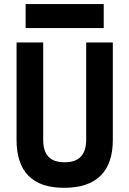

<svg xmlns="http://www.w3.org/2000/svg" viewBox="-20 -899 626 929"><path d="M290.9 9.8Q60.1 9.8 60.1 -222.7V-693.4H189V-222.7Q189 -168.5 214.1 -141.1Q239.3 -113.8 293 -113.8Q397 -113.8 397 -222.7V-693.4H525.9V-222.7Q525.9 -106.4 466.1 -48.3Q406.4 9.8 290.9 9.8ZM104 -763.2V-879.4H481.9V-763.2Z"/></svg>

Font: Cascadia Code
Style: Regular
Weight: 400
Monospace: yes
Designer: Aaron Bell
Foundry: Saja Typeworks
Version: Version 2106.017